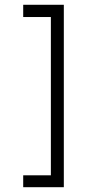

<svg xmlns="http://www.w3.org/2000/svg" viewBox="-20 -719 374 796"><path d="M76.2 -648.4V-699.2H244.6V57.1H76.2V7.8H190.9V-648.4Z"/></svg>

Font: Estedad-FD Light
Style: Regular
Weight: 300
Designer: Amin Abedi
Version: Version 7.3